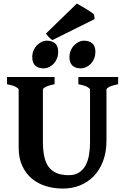

<svg xmlns="http://www.w3.org/2000/svg" viewBox="-20 -1050 713 1084"><path d="M647 -574.7Q613.8 -567.9 597.4 -559.6Q581.1 -551.3 581.1 -544.4V-255.9Q581.1 -191.9 562.3 -141.6Q543.5 -91.3 510.5 -56.6Q477.5 -22 432.6 -3.7Q387.7 14.6 335 14.6Q284.7 14.6 239.3 0.7Q193.8 -13.2 159.7 -41.7Q125.5 -70.3 105.5 -113.8Q85.4 -157.2 85.4 -216.8V-544.4Q85.4 -550.3 70.1 -559.1Q54.7 -567.9 19.5 -574.7V-615.2H288.1V-574.7Q254.9 -567.9 238.5 -559.6Q222.2 -551.3 222.2 -544.4V-251Q222.2 -204.1 229.5 -168.5Q236.8 -132.8 253.7 -109.1Q270.5 -85.4 298.6 -73.2Q326.7 -61 368.7 -61Q403.3 -61 426.5 -76.2Q449.7 -91.3 463.4 -116.9Q477.1 -142.6 482.7 -176Q488.3 -209.5 488.3 -245.6V-544.4Q488.3 -550.3 472.9 -559.1Q457.5 -567.9 422.4 -574.7V-615.2H647ZM518.6 -756.8Q518.6 -737.8 512 -720.7Q505.4 -703.6 493.9 -691.2Q482.4 -678.7 467.3 -671.4Q452.1 -664.1 435.5 -664.1Q404.8 -664.1 388.4 -680.2Q372.1 -696.3 372.1 -727.5Q372.1 -747.1 378.9 -763.9Q385.7 -780.8 397.5 -793.2Q409.2 -805.7 424.1 -813Q439 -820.3 455.1 -820.3Q484.4 -820.3 501.5 -804.7Q518.6 -789.1 518.6 -756.8ZM308.6 -756.8Q308.6 -737.8 302 -720.7Q295.4 -703.6 283.9 -691.2Q272.5 -678.7 257.3 -671.4Q242.2 -664.1 225.6 -664.1Q194.8 -664.1 178.5 -680.2Q162.1 -696.3 162.1 -727.5Q162.1 -747.1 168.9 -763.9Q175.8 -780.8 187.5 -793.2Q199.2 -805.7 214.1 -813Q229 -820.3 245.1 -820.3Q274.4 -820.3 291.5 -804.7Q308.6 -789.1 308.6 -756.8ZM275.9 -823.7Q271.5 -825.7 266.6 -829.8Q261.7 -834 256.6 -839.4Q251.5 -844.7 247.1 -850.3Q242.7 -856 239.3 -860.4L413.6 -1029.8Q426.8 -1022.9 442.1 -1013.9Q457.5 -1004.9 471.4 -996.3Q485.4 -987.8 495.8 -980.5Q506.3 -973.1 510.3 -969.2L514.6 -942.4Z"/></svg>

Font: Gentium Book Basic
Style: Bold
Weight: 700
Designer: J. Victor Gaultney and Annie Olsen
Foundry: SIL International
Version: Version 1.102; 2013; Maintenance release